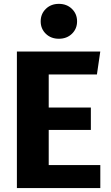

<svg xmlns="http://www.w3.org/2000/svg" viewBox="-20 -955 566 975"><path d="M489.2 -693.2 472.2 -577H227.4V-409H441.4V-295.2H227.4V-116.8H489.4V0H65.8V-693.2ZM278.8 -935.4Q319.2 -935.4 345.3 -909.9Q371.4 -884.4 371.4 -846.6Q371.4 -808.8 345.3 -783.5Q319.2 -758.2 278.8 -758.2Q238.8 -758.2 212.7 -783.5Q186.6 -808.8 186.6 -846.6Q186.6 -884.4 212.7 -909.9Q238.8 -935.4 278.8 -935.4Z"/></svg>

Font: Firava
Style: Regular
Weight: 400
Designer: Carrois Corporate & Edenspiekermann AG
Foundry: Greg Finn Gibson
Version: Version 5.000